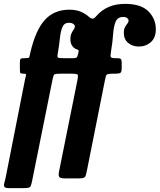

<svg xmlns="http://www.w3.org/2000/svg" viewBox="-58 -820 823 990"><path d="M312.5 -440H253Q229 -440 223.2 -436.8Q217.5 -433.5 213.5 -413L107.5 113Q104 129.5 101.2 137.2Q98.5 145 90.2 147.5Q82 150 61.5 150H-10.5Q-31 150 -35.2 143.2Q-39.5 136.5 -36 124.8Q-32.5 113 -29.5 99L69 -400Q72.5 -419.5 75.8 -429.8Q79 -440 67 -440H63.5Q48.5 -440 46.5 -444.5Q44.5 -449 44.5 -464V-496Q44.5 -511 47.5 -515.5Q50.5 -520 65.5 -520H72.5Q90.5 -520 92.5 -524.2Q94.5 -528.5 98 -547Q125 -664 173 -717Q221 -770 299.5 -770Q334 -770 358 -759.8Q382 -749.5 399 -734.5Q411.5 -723.5 419.8 -723.8Q428 -724 438 -736.5Q465.5 -768 501.8 -784Q538 -800 587.5 -800Q669 -800 707.2 -761.5Q745.5 -723 745.5 -669Q745.5 -625.5 719.8 -602.8Q694 -580 657 -580Q626 -580 603.2 -598.5Q580.5 -617 580.5 -650.5Q580.5 -669.5 586.8 -680.5Q593 -691.5 599 -698.8Q605 -706 605 -714Q605 -721 597.5 -726.8Q590 -732.5 577 -732.5Q548.5 -732.5 538.2 -708Q528 -683.5 525.2 -643Q522.5 -602.5 514.5 -555Q510.5 -533 513 -526.5Q515.5 -520 537 -520H546Q560.5 -520 565 -515.8Q569.5 -511.5 569.5 -497V-469.5Q569.5 -447.5 561.8 -443.8Q554 -440 534.5 -440H524Q496 -440 491.5 -434.2Q487 -428.5 483 -406L390.5 58Q387 74.5 384.5 83.8Q382 93 373.8 96.5Q365.5 100 344.5 100H278Q252 100 247.2 91.5Q242.5 83 246.5 64L340.5 -403Q345 -426 343.8 -433Q342.5 -440 312.5 -440ZM343 -535.5Q344 -541 345.8 -546.8Q347.5 -552.5 347.5 -557.5Q347.5 -562.5 342.8 -563.8Q338 -565 331 -568.5Q321 -573.5 313 -585.8Q305 -598 305 -618Q305 -637 310.8 -648.5Q316.5 -660 322.2 -668Q328 -676 328 -684Q328 -691 319.8 -696.8Q311.5 -702.5 297 -702.5Q273.5 -702.5 264 -680.8Q254.5 -659 250.8 -622Q247 -585 239 -538Q236 -523.5 243.8 -521.8Q251.5 -520 269 -520H316.5Q331 -520 335.8 -522.5Q340.5 -525 343 -535.5Z"/></svg>

Font: Besley* Condensed
Style: Bold Italic
Weight: 700
Width: 3
Italic angle: -13°
Designer: Owen Earl
Foundry: indestructible type*
Version: Version 3.000; ttfautohint (v1.8.3)